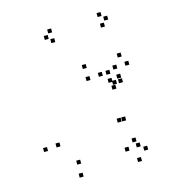

<svg xmlns="http://www.w3.org/2000/svg" viewBox="-112 -830 845 944"><g transform="rotate(-15 310.0 -358.0)"><path d="M447.5 -191V-211H427.5V-191ZM470.5 -191V-211H450.5V-191ZM504 -376.5V-396.5H484V-376.5ZM473.5 -376.5V-396.5H453.5V-376.5ZM202 -43V-63H182V-43ZM125.5 -151V-171H105.5V-151ZM352.5 -428V-448H332.5V-428ZM455 -391.5V-411.5H435V-391.5ZM455 -432.5V-452.5H435V-432.5ZM416.5 -432.5V-452.5H396.5V-432.5ZM464.5 -354V-374H444.5V-354ZM501.5 -400.5V-420.5H481.5V-400.5ZM350 -490V-510H330V-490ZM60.5 -145V-165H40.5V-145ZM197 22V2H177V22ZM538 -24V-44H518V-24ZM493 -78V-98H473V-78ZM506.5 -49V-69H486.5V-49ZM556.5 -451.5V-471.5H536.5V-451.5ZM530.5 -500V-520H510.5V-500ZM494.5 -448.5V-468.5H474.5V-448.5ZM448 -43V-63H428V-43ZM494 22V2H474V22ZM489 -663.5V-683.5H469V-663.5ZM513.5 -692.5V-712.5H493.5V-692.5ZM486.5 -718V-738H466.5V-718ZM231 -703V-723H211V-703ZM206.5 -676.5V-696.5H186.5V-676.5ZM233.5 -653V-673H213.5V-653Z"/></g></svg>

Font: Monaspace Radon Dots Var
Style: Regular
Weight: 400
Designer: Riley Cran and the Lettermatic Team
Version: Version 1.100 (Monaspace Radon Dots)